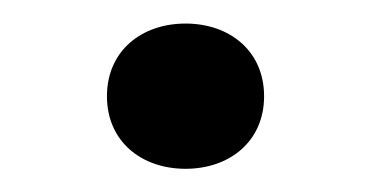

<svg xmlns="http://www.w3.org/2000/svg" viewBox="-20 -140 315 163"><path d="M137.5 -120C100 -120 70.8 -96.7 70.8 -58.3C70.8 -20 100 3.3 137.5 3.3C175 3.3 204.2 -20 204.2 -58.3C204.2 -96.7 175 -120 137.5 -120Z"/></svg>

Font: Boon Medium
Style: Regular
Weight: 500
Designer: Sungsit Sawaiwan
Foundry: FontUni
Version: Version 2.0